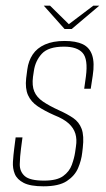

<svg xmlns="http://www.w3.org/2000/svg" viewBox="-20 -649 373 675"><path d="M133 6Q87 6 63.5 -6Q40 -18 32 -37.5Q24 -57 25.5 -80.5Q27 -104 30 -127L35 -166H59L54 -128Q50 -98 49.5 -72Q49 -46 67 -30Q85 -14 135 -14Q180 -14 202 -30Q224 -46 232.5 -69.5Q241 -93 244 -113L247 -134Q251 -159 245 -179Q239 -199 221.5 -215Q204 -231 171 -244Q137 -259 113 -275Q89 -291 78.5 -314.5Q68 -338 72 -374L76 -405Q80 -435 95 -457.5Q110 -480 138 -492.5Q166 -505 207 -505Q247 -505 271 -493.5Q295 -482 304 -455Q313 -428 306 -383L299 -337H276L282 -380Q290 -441 270.5 -463Q251 -485 205 -485Q150 -485 127 -460Q104 -435 99 -399L96 -379Q92 -348 100.5 -327.5Q109 -307 131 -292Q153 -277 188 -261Q217 -248 237.5 -234Q258 -220 267 -196Q276 -172 271 -129L269 -112Q266 -85 254.5 -58Q243 -31 215 -12.5Q187 6 133 6ZM207 -547 134 -629H156L222 -564L308 -629H329L232 -547Z"/></svg>

Font: Alumni Sans SC Thin
Style: Italic
Weight: 100
Italic angle: -8°
Designer: Robert E. Leuschke
Foundry: Robert E. Leuschke
Version: Version 1.016